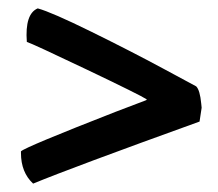

<svg xmlns="http://www.w3.org/2000/svg" viewBox="-20 -549 521 458"><path d="M30 -188Q40 -198 255 -282L326 -309Q330 -310 330 -312Q315 -322 186 -383.5Q57 -445 44 -449Q39 -516 70 -529Q103 -520 197.5 -473.5Q292 -427 370 -385L448 -343Q457 -334 460 -302L461 -292L456 -259Q151 -149 59 -111Q30 -138 30 -184Z"/></svg>

Font: Bubblegum Sans
Style: Regular
Weight: 400
Designer: Angel Koziupa and Alejandro Paul
Foundry: Angel Koziupa and Alejandro Paul
Version: Version 1.001